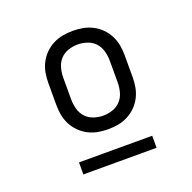

<svg xmlns="http://www.w3.org/2000/svg" viewBox="-96 -789 691 690"><g transform="rotate(-20 250.0 -444.0)"><path d="M250 -317Q230 -317 211 -320.5Q192 -324 174.5 -333Q157 -342 143 -356Q129 -370 120 -387.5Q111 -405 107.5 -424Q104 -443 104 -463V-547Q104 -567 107.5 -586Q111 -605 120 -622.5Q129 -640 143 -654Q157 -668 174.5 -677Q192 -686 211 -689.5Q230 -693 250 -693Q270 -693 289 -689.5Q308 -686 325.5 -677Q343 -668 357 -654Q371 -640 380 -622.5Q389 -605 392.5 -586Q396 -567 396 -547V-463Q396 -443 392.5 -424Q389 -405 380 -387.5Q371 -370 357 -356Q343 -342 325.5 -333Q308 -324 289 -320.5Q270 -317 250 -317ZM250 -369Q268 -369 286 -375Q304 -381 316.5 -394.5Q329 -408 334 -426.5Q339 -445 339 -463V-547Q339 -565 334 -583.5Q329 -602 316.5 -615.5Q304 -629 286 -635Q268 -641 250 -641Q232 -641 214 -635Q196 -629 183.5 -615.5Q171 -602 166 -583.5Q161 -565 161 -547V-463Q161 -445 166 -426.5Q171 -408 183.5 -394.5Q196 -381 214 -375Q232 -369 250 -369ZM110 -195V-241H390V-195Z"/></g></svg>

Font: Iosevka Fixed Light
Style: Regular
Weight: 300
Monospace: yes
Designer: Belleve Invis
Foundry: Belleve Invis
Version: Version 32.3.0